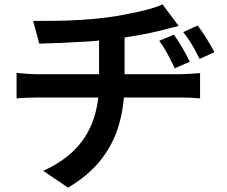

<svg xmlns="http://www.w3.org/2000/svg" viewBox="-20 -795 1040 880"><path d="M777 -636Q796 -610 815.5 -576.5Q835 -543 850 -512L781 -482Q769 -508 758.5 -528Q748 -548 737 -567Q726 -586 710 -608ZM886 -678Q905 -653 926 -619.5Q947 -586 963 -556L895 -525Q882 -551 871 -571Q860 -591 848 -609Q836 -627 820 -648ZM132 -699Q170 -699 229 -699.5Q288 -700 352.5 -704Q417 -708 471 -715Q508 -720 545 -727Q582 -734 616 -741.5Q650 -749 678 -757.5Q706 -766 725 -775L799 -676Q776 -671 758 -666Q740 -661 728 -658Q697 -650 660.5 -642.5Q624 -635 584.5 -628.5Q545 -622 506 -617Q449 -609 385.5 -605Q322 -601 263 -598.5Q204 -596 160 -595ZM178 -12Q266 -52 322.5 -109Q379 -166 406.5 -242.5Q434 -319 434 -415Q434 -415 434 -439.5Q434 -464 434 -511Q434 -558 434 -628L551 -641Q551 -616 551 -586Q551 -556 551 -526Q551 -496 551 -471.5Q551 -447 551 -432Q551 -417 551 -417Q551 -315 526 -226.5Q501 -138 444.5 -65Q388 8 292 65ZM56 -461Q76 -459 100 -457Q124 -455 147 -455Q160 -455 199 -455Q238 -455 294 -455Q350 -455 413.5 -455Q477 -455 541 -455Q605 -455 661 -455Q717 -455 756.5 -455Q796 -455 810 -455Q821 -455 837.5 -456Q854 -457 870.5 -458Q887 -459 897 -460V-344Q878 -346 855.5 -347Q833 -348 812 -348Q799 -348 759.5 -348Q720 -348 664 -348Q608 -348 544 -348Q480 -348 415.5 -348Q351 -348 295 -348Q239 -348 200 -348Q161 -348 148 -348Q125 -348 100 -347Q75 -346 56 -344Z"/></svg>

Font: Noto Sans TC SemiBold
Style: Regular
Weight: 600
Designer: Ryoko NISHIZUKA  (kana, bopomofo & ideographs); Paul D. Hunt (Latin, Greek & Cyrillic); Sandoll Communications , Soo-you
Foundry: Adobe
Version: Version 2.004-H2;hotconv 1.0.118;makeotfexe 2.5.65603